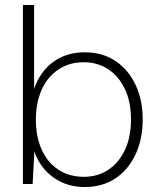

<svg xmlns="http://www.w3.org/2000/svg" viewBox="-20 -739 641 771"><path d="M320 12Q269 12 228 -7Q187 -26 159 -58.5Q131 -91 118 -131L111 0H72V-719H117V-382Q141 -452 194 -490.5Q247 -529 320 -529Q391 -529 443 -494.5Q495 -460 524 -399Q553 -338 553 -259Q553 -181 524.5 -119.5Q496 -58 444 -23Q392 12 320 12ZM317 -29Q372 -29 414.5 -57Q457 -85 481.5 -136.5Q506 -188 506 -259Q506 -330 481.5 -381.5Q457 -433 414.5 -461Q372 -489 316 -489Q258 -489 214.5 -460Q171 -431 147.5 -379Q124 -327 124 -258Q124 -190 147.5 -138Q171 -86 214.5 -57.5Q258 -29 317 -29Z"/></svg>

Font: DM Sans 11pt ExtraLight
Style: Regular
Weight: 250
Version: Version 4.004;gftools[0.9.30]